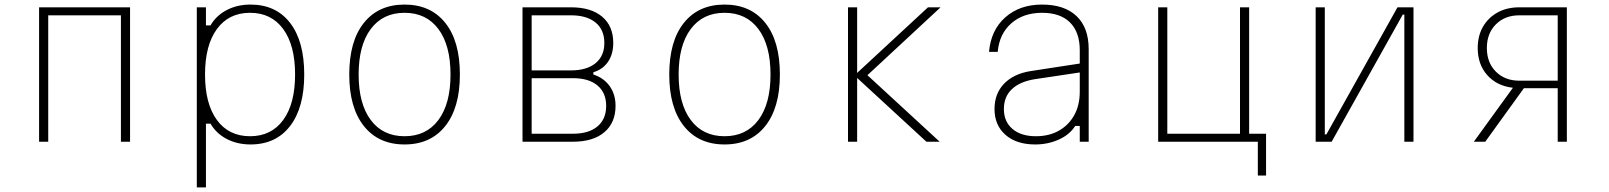

<svg xmlns="http://www.w3.org/2000/svg" viewBox="-20 -620 7040 840"><path d="M151 0V-588H549V0H509V-553H191V0Z M841 200V-588H881V-509H901Q926 -552 972 -576Q1018 -600 1076 -600Q1187 -600 1249 -520Q1311 -440 1311 -294Q1311 -149 1249 -68.5Q1187 12 1076 12Q1018 12 972 -12Q926 -36 901 -79H881V200ZM1074 -24Q1167 -24 1219 -95Q1271 -166 1271 -294Q1271 -422 1219 -493Q1167 -564 1074 -564Q981 -564 929 -493Q877 -422 877 -294Q877 -166 929 -95Q981 -24 1074 -24Z M1750 12Q1636 12 1572 -68.5Q1508 -149 1508 -294Q1508 -440 1572 -520Q1636 -600 1750 -600Q1864 -600 1928 -520Q1992 -440 1992 -294Q1992 -149 1928 -68.5Q1864 12 1750 12ZM1750 -24Q1845 -24 1898 -95Q1951 -166 1951 -294Q1951 -422 1898 -493Q1845 -564 1750 -564Q1655 -564 1602 -493Q1549 -422 1549 -294Q1549 -166 1602 -95Q1655 -24 1750 -24Z M2266 0V-588H2478Q2566 -588 2614.5 -547Q2663 -506 2663 -432Q2663 -383 2640 -349.5Q2617 -316 2576 -304V-294Q2622 -279 2647.5 -243Q2673 -207 2673 -157Q2673 -83 2624 -41.5Q2575 0 2487 0ZM2306 -312H2478Q2547 -312 2585.5 -343.5Q2624 -375 2624 -432Q2624 -490 2585.5 -521.5Q2547 -553 2478 -553H2306ZM2306 -35H2487Q2556 -35 2594 -67Q2632 -99 2632 -157Q2632 -214 2594 -246Q2556 -278 2487 -278H2306Z M3150 12Q3036 12 2972 -68.5Q2908 -149 2908 -294Q2908 -440 2972 -520Q3036 -600 3150 -600Q3264 -600 3328 -520Q3392 -440 3392 -294Q3392 -149 3328 -68.5Q3264 12 3150 12ZM3150 -24Q3245 -24 3298 -95Q3351 -166 3351 -294Q3351 -422 3298 -493Q3245 -564 3150 -564Q3055 -564 3002 -493Q2949 -422 2949 -294Q2949 -166 3002 -95Q3055 -24 3150 -24Z M3690 0V-588H3730V-301L4040 -588H4095L3775 -291L4091 0H4033L3730 -279V0Z M4684 -69Q4660 -31 4612.5 -9.5Q4565 12 4509 12Q4427 12 4379 -30Q4331 -72 4331 -143Q4331 -210 4372.5 -253.5Q4414 -297 4489 -309L4704 -342V-400Q4704 -479 4661.5 -521.5Q4619 -564 4539 -564Q4457 -564 4404.5 -518Q4352 -472 4345 -393H4307Q4315 -488 4378 -544Q4441 -600 4539 -600Q4637 -600 4690 -549.5Q4743 -499 4743 -405V0H4704V-69ZM4372 -143Q4372 -88 4409.5 -56Q4447 -24 4512 -24Q4570 -24 4613 -48.5Q4656 -73 4680 -116.5Q4704 -160 4704 -219V-303L4504 -273Q4440 -262 4406 -229Q4372 -196 4372 -143Z M5483 148V0H5047V-588H5087V-35H5405V-588H5445V-35H5519V148Z M5736 0V-588H5776V-32H5783L6094 -588H6164V0H6124V-556H6117L5806 0Z M6428 0 6599 -236Q6529 -244 6487 -291Q6445 -338 6445 -410Q6445 -463 6468 -503Q6491 -543 6532 -565.5Q6573 -588 6627 -588H6835V0H6795V-234H6647L6478 0ZM6627 -267H6795V-553H6627Q6564 -553 6524.5 -513.5Q6485 -474 6485 -410Q6485 -346 6524.5 -306.5Q6564 -267 6627 -267Z"/></svg>

Font: Martian Mono Thin
Style: Regular
Weight: 100
Monospace: yes
Designer: Roman Shamin
Foundry: Evil Martians
Version: Version 1.000; ttfautohint (v1.8.4.7-5d5b)